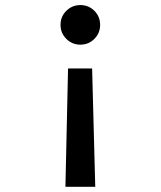

<svg xmlns="http://www.w3.org/2000/svg" viewBox="-20 -547 626 748"><path d="M234.9 180.7 245.1 -280.3H338.9L351.1 180.7ZM293 -527.3Q325.2 -527.3 347.7 -504.9Q370.1 -482.4 370.1 -450.2Q370.1 -418 347.7 -395.5Q325.2 -373 293 -373Q261.2 -373 238.5 -395.5Q215.8 -418 215.8 -450.2Q215.8 -482.4 238.5 -504.9Q261.2 -527.3 293 -527.3Z"/></svg>

Font: Cascadia Code Medium
Style: Regular
Weight: 500
Monospace: yes
Designer: Aaron Bell
Foundry: Saja Typeworks
Version: Version 2407.024